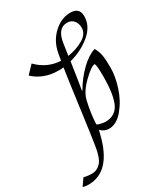

<svg xmlns="http://www.w3.org/2000/svg" viewBox="-261 -927 1140 1299"><g transform="rotate(-30 308.5 -278.0)"><path d="M579 -746Q579 -668 510 -610Q441 -552 346 -527Q321 -358 313 -316L316 -315Q359 -389 416.5 -445Q474 -501 528 -518Q546 -489 552.5 -455Q559 -421 559 -354.5Q559 -288 533 -206.5Q507 -125 455.5 -63Q404 -1 344 -1Q309 -1 280 -29Q278 -22 273 -1Q211 257 35 257Q14 257 -9 251L29 196Q59 204 95 204Q131 204 160.5 173.5Q190 143 204 54.5Q218 -34 240 -200Q274 -454 284 -515Q271 -513 247 -513Q129 -513 52 -585L110 -646Q187 -567 292 -562Q295 -583 301 -614Q316 -700 376 -756.5Q436 -813 507.5 -813Q579 -813 579 -746ZM346 -54Q424 -54 455.5 -119.5Q487 -185 487 -332Q487 -411 478 -429Q478 -429 477 -429Q451 -429 387 -367Q323 -305 309 -248Q288 -161 283 -70Q291 -64 313 -59Q335 -54 346 -54ZM525 -686Q525 -720 506.5 -742.5Q488 -765 455 -765Q381 -765 365 -659Q359 -622 351 -566Q418 -576 471.5 -607Q525 -638 525 -686Z"/></g></svg>

Font: Felipa
Style: Regular
Weight: 400
Designer: Javier Alcaraz
Foundry: Fontstage
Version: Version 1.001